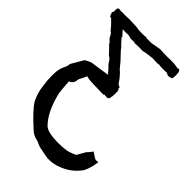

<svg xmlns="http://www.w3.org/2000/svg" viewBox="-273 -824 1157 1157"><g transform="rotate(45 305.5 -245.5)"><path d="M376 226.6Q354 226.6 305.2 215.3Q279.3 211.9 256.8 199.7Q249 195.8 240.2 194.3Q207.5 187.5 185.1 165.5Q92.8 82.5 67.4 38.6Q42.5 -9.8 37.1 -63.5Q30.8 -101.6 30.8 -139.2L31.2 -163.1Q31.7 -202.1 48.3 -235.4Q57.1 -250.5 58.1 -271L104.5 -350.1Q123 -360.4 142.1 -368.7L265.6 -386.7L262.7 -390.1Q252 -401.9 239.7 -418Q226.6 -427.2 217.3 -442.4Q208.5 -461.4 188.5 -473.1Q186.5 -474.1 181.2 -480Q171.4 -492.2 152.3 -510.7L151.9 -511.7Q141.1 -518.6 135.7 -531.2Q127 -538.6 116.7 -549.8Q111.3 -562.5 101.6 -576.7Q94.2 -581.1 87.9 -588.4Q65.4 -616.2 48.3 -631.8Q44.4 -633.8 37.6 -643.1L31.7 -642.6Q22.9 -644 21.5 -660.2Q16.6 -664.6 16.6 -668Q16.6 -672.9 21.5 -678.7L22 -695.8Q22 -715.8 33.7 -715.8Q36.6 -715.8 41 -713.9L60.1 -713.4Q63 -715.3 65.9 -715.3Q68.4 -715.3 70.8 -713.4L127.4 -714.8L182.1 -712.4Q192.4 -712.4 202.6 -709Q222.2 -709 229 -708H255.4Q259.3 -710 262.2 -710Q267.1 -710 273.4 -707.5L314.5 -707L377.9 -718.3L444.3 -715.8Q457 -715.8 469.2 -717.3Q493.2 -717.3 501 -716.3L533.7 -711.4Q538.1 -713.4 541.5 -713.4Q557.6 -713.4 557.6 -681.6L558.1 -668.9Q558.1 -664.1 557.1 -658.2Q556.2 -652.3 555.7 -646.5Q543.5 -638.7 528.3 -638.7Q519.5 -638.7 509.8 -646.5Q495.6 -645.5 477.1 -645.5Q460.9 -645.5 440.9 -647.9Q431.2 -646 419.4 -646L387.2 -647.9Q336.4 -643.1 314.5 -636.7Q313 -636.2 308.6 -636.2H304.2Q292.5 -637.2 283.7 -637.2L262.2 -636.2Q261.2 -636.2 260.7 -636.7Q256.3 -635.3 251.5 -635.3Q244.1 -635.3 235.8 -638.2Q224.1 -637.2 209 -637.2Q195.8 -642.1 179.2 -644.5Q170.9 -642.6 161.1 -642.6L134.8 -644.5L172.4 -601.6Q165.5 -608.4 163.6 -608.4Q163.1 -608.4 163.1 -607.9Q163.1 -606.9 164.6 -604Q193.8 -571.3 200.2 -564.9Q207.5 -562 211.9 -551.3L262.2 -497.6L291.5 -461.9Q300.3 -453.1 309.6 -445.3Q326.2 -427.7 330.6 -421.4L349.6 -394Q357.4 -390.6 358.9 -385.7L368.7 -385.3L369.1 -372.6Q369.1 -373.5 369.6 -373.5Q371.6 -373.5 377.4 -360.8L377.9 -338.9Q377.9 -285.6 360.8 -285.6Q338.9 -285.6 336.4 -287.6L330.6 -282.7Q210 -284.7 200 -288.3Q189.9 -292 184.1 -292Q174.3 -268.6 167 -255.9Q160.6 -247.1 158.7 -236.3Q158.2 -204.6 127.9 -192.4Q131.8 -125.5 136.2 -98.6Q166 27.3 226.6 88.4Q252.9 115.7 347.7 115.7Q379.4 115.7 410.2 111.3Q432.1 108.4 472.2 89.8Q473.6 86.9 475.6 84Q477.5 81.1 504.4 33.7Q507.8 33.7 533.7 -0.5L533.2 2Q570.3 28.3 578.6 28.3Q582.5 28.3 587.4 27.8Q592.3 27.3 598.1 27.3Q584.5 106.9 564 129.9Q519.5 187.5 451.2 211.9Q414.1 226.6 376 226.6Z"/></g></svg>

Font: Kurland
Style: Regular
Weight: 400
Designer: GGBot
Version: 0.22